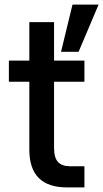

<svg xmlns="http://www.w3.org/2000/svg" viewBox="-20 -814 448 834"><path d="M18.6 -459V-550.8H107.4V-717.8H214.8V-550.8H346.7V-459H214.8V-171.9Q214.8 -128.9 231.9 -110.4Q249 -91.8 284.2 -91.8H346.7V0H270.5Q107.4 0 107.4 -164.1V-459ZM245.1 -588.9 294.9 -793.9H408.2L321.3 -588.9Z"/></svg>

Font: Gothic A1 SemiBold
Style: Regular
Weight: 600
Version: Version 2.50